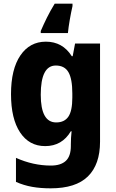

<svg xmlns="http://www.w3.org/2000/svg" viewBox="-20 -786 631 1046"><path d="M230 -559Q321 -559 371 -480H376L389 -549H525V-14Q525 110 459 175Q393 240 256 240Q201 240 155.5 232Q110 224 67 205V74Q161 116 257 116Q311 116 338.5 90.5Q366 65 366 9V0Q366 -16 367 -35Q368 -54 370 -71H366Q318 10 226 10Q139 10 89.5 -64.5Q40 -139 40 -273Q40 -409 91 -484Q142 -559 230 -559ZM284 -429Q202 -429 202 -270Q202 -119 286 -119Q331 -119 352.5 -150.5Q374 -182 374 -254V-277Q374 -356 353 -392.5Q332 -429 284 -429ZM375 -753Q367 -718 360 -677.5Q353 -637 350 -606H202V-617Q217 -652 235.5 -689.5Q254 -727 278 -766H375Z"/></svg>

Font: Noto Sans Telugu SemiCondensed ExtraBold
Style: Regular
Weight: 800
Width: 4
Designer: Jelle Bosma - Monotype Design Team
Foundry: Monotype Imaging Inc.
Version: Version 2.005; ttfautohint (v1.8.4.7-5d5b)